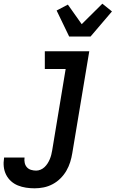

<svg xmlns="http://www.w3.org/2000/svg" viewBox="-85 -798 627 1041"><path d="M103 223Q79 223 56 219.5Q33 216 12 207.5Q-9 199 -25.5 184Q-42 169 -52 149Q-62 129 -64.5 106Q-67 83 -63 59V56H48V57Q46 71 49 85Q52 99 61 109Q70 119 83.5 123Q97 127 111 127Q123 127 135 122Q147 117 156.5 108Q166 99 173 88Q180 77 185 65Q190 53 193 41Q196 29 198 17L271 -424H158V-520H399L307 32Q303 57 295.5 81Q288 105 275 127.5Q262 150 243 169Q224 188 200.5 200.5Q177 213 152 218Q127 223 103 223ZM290 -600 222 -741 283 -773 358 -667 470 -778 522 -736 406 -600Z"/></svg>

Font: Iosevka Term Curly Oblique
Style: Bold
Weight: 700
Italic angle: -9°
Designer: Belleve Invis
Foundry: Belleve Invis
Version: Version 32.3.0